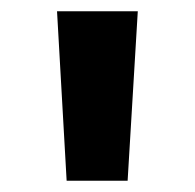

<svg xmlns="http://www.w3.org/2000/svg" viewBox="-20 -790 345 340"><path d="M98 -470 81 -770H224L206 -470Z"/></svg>

Font: M PLUS 2 SemiBold
Style: Regular
Weight: 600
Designer: Coji Morishita
Foundry: UNDERFOREST DESIGN
Version: Version 1.001